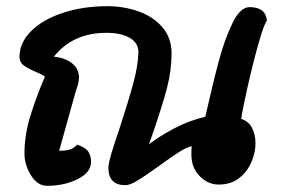

<svg xmlns="http://www.w3.org/2000/svg" viewBox="-20 -583 912 620"><path d="M473 -151 461 -117Q493 -142 542 -168Q591 -194 643 -206Q668 -317 687 -387.5Q706 -458 731 -509Q756 -560 786 -560Q838 -560 842 -516Q833 -507 814.5 -441.5Q796 -376 779 -300Q762 -224 759 -199Q782 -192 793.5 -170.5Q805 -149 805 -120Q805 -91 792 -60Q779 -29 752.5 -8Q726 13 686 13Q652 13 625 -14Q598 -41 598 -85Q598 -101 599 -111Q582 -107 557.5 -91.5Q533 -76 492 -46Q450 -16 425 -0.5Q400 15 385 15Q330 15 330 -42Q330 -55 340.5 -90Q351 -125 365 -165Q394 -254 410 -312.5Q426 -371 427 -414Q427 -445 398.5 -461Q370 -477 324 -477Q215 -477 154 -400Q188 -397 211.5 -379.5Q235 -362 235 -332Q235 -323 232 -312Q231 -306 224 -286L171 -96Q189 -96 203.5 -99.5Q218 -103 229 -116Q256 -107 265 -93.5Q274 -80 274 -61Q274 -26 230.5 -4.5Q187 17 132 17Q101 17 80 -17Q59 -51 59 -87Q59 -143 75.5 -200Q92 -257 125 -336Q115 -343 91 -353Q66 -364 54.5 -373.5Q43 -383 43 -400Q43 -445 80.5 -482.5Q118 -520 183 -541.5Q248 -563 328 -563Q379 -563 426.5 -546.5Q474 -530 504 -495.5Q534 -461 534 -411Q534 -355 519 -298Q504 -241 473 -151Z"/></svg>

Font: Sriracha
Style: Regular
Weight: 400
Designer: Suppakit Chalermlarp
Version: Version 1.002g